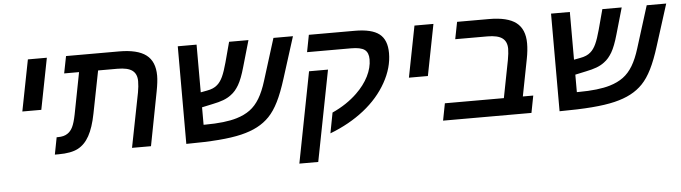

<svg xmlns="http://www.w3.org/2000/svg" viewBox="-48 -804 4227 1192"><g transform="rotate(-5 2065.0 -208.0)"><path d="M270.5 -603.5 208 -284.2H89.8L152.3 -603.5Z M483.4 -95.7Q455.6 -45.4 412.4 -22.7Q369.1 0 291.5 0H267.6L288.1 -106.4H296.4Q334 -106.4 356 -121.6Q376 -134.3 388.7 -160.2Q401.4 -186 411.6 -237.3L461.9 -497.1H369.1L390.1 -603.5H720.2Q835 -603.5 888.9 -562.5Q942.9 -521.5 942.9 -433.1Q942.9 -396 931.6 -336.9L866.7 0H748.5L815.4 -339.8Q822.3 -377.4 822.3 -409.2Q822.3 -454.1 793.9 -475.6Q765.6 -497.1 700.7 -497.1H580.6L528.3 -231.9Q511.7 -147 483.4 -95.7Z M1532.2 -59.6Q1489.7 -37.1 1430.9 -22.9Q1372.1 -8.8 1288.3 -2.2Q1204.6 4.4 1086.4 4.9V-603.5H1203.6V-306.2L1242.7 -313.5Q1285.2 -320.8 1308.1 -341.8Q1328.1 -358.9 1342.8 -390.4Q1357.4 -421.9 1372.6 -478L1406.2 -603.5H1526.9L1479.5 -439Q1459.5 -367.7 1437.5 -330.1Q1426.8 -312 1414.6 -297.6Q1402.3 -283.2 1386.7 -272Q1366.2 -256.3 1338.6 -245.8Q1311 -235.4 1271.5 -227.5L1203.6 -212.9V-104H1214.4Q1338.9 -104.5 1411.1 -126.5Q1460 -141.1 1494.9 -166.7Q1529.8 -192.4 1555.4 -235.1Q1581.1 -277.8 1601.1 -342.8L1682.6 -603.5H1804.2L1722.7 -346.2Q1695.8 -260.3 1668.2 -205.1Q1640.6 -149.9 1607.9 -116Q1575.2 -82 1532.2 -59.6Z M2337.9 -264.6Q2286.6 -172.9 2195.6 -100.8Q2104.5 -28.8 1983.4 17.6L2007.8 -109.9Q2053.2 -130.4 2092.3 -156.5Q2131.3 -182.6 2162.6 -212.9Q2211.9 -260.3 2238.8 -313.7Q2265.6 -367.2 2265.6 -418.9Q2265.6 -460.9 2241.5 -479Q2217.3 -497.1 2157.2 -497.1H1882.8L1903.3 -603.5H2189.5Q2294.9 -603.5 2342 -566.7Q2389.2 -529.8 2389.2 -447.3Q2389.2 -356 2337.9 -264.6ZM2002.9 -377.9 1892.6 188H1774.9L1884.8 -377.9Z M2679.7 -603.5 2617.2 -284.2H2499L2561.5 -603.5Z M3258.3 -106.4 3237.8 0H2687L2707.5 -106.4H3075.2L3120.6 -339.8Q3128.4 -383.3 3128.4 -409.2Q3128.4 -454.1 3099.6 -475.6Q3070.8 -497.1 3006.3 -497.1H2806.2L2827.1 -603.5H3025.9Q3141.1 -603.5 3194.8 -562.3Q3248.5 -521 3248.5 -432.6Q3248.5 -389.2 3238.3 -336.9L3193.4 -106.4Z M3858.4 -59.6Q3815.9 -37.1 3757.1 -22.9Q3698.2 -8.8 3614.5 -2.2Q3530.8 4.4 3412.6 4.9V-603.5H3529.8V-306.2L3568.8 -313.5Q3611.3 -320.8 3634.3 -341.8Q3654.3 -358.9 3668.9 -390.4Q3683.6 -421.9 3698.7 -478L3732.4 -603.5H3853L3805.7 -439Q3785.6 -367.7 3763.7 -330.1Q3752.9 -312 3740.7 -297.6Q3728.5 -283.2 3712.9 -272Q3692.4 -256.3 3664.8 -245.8Q3637.2 -235.4 3597.7 -227.5L3529.8 -212.9V-104H3540.5Q3665 -104.5 3737.3 -126.5Q3786.1 -141.1 3821 -166.7Q3856 -192.4 3881.6 -235.1Q3907.2 -277.8 3927.2 -342.8L4008.8 -603.5H4130.4L4048.8 -346.2Q4022 -260.3 3994.4 -205.1Q3966.8 -149.9 3934.1 -116Q3901.4 -82 3858.4 -59.6Z"/></g></svg>

Font: Arimo SemiBold
Style: Italic
Weight: 600
Italic angle: -12°
Version: Version 1.33